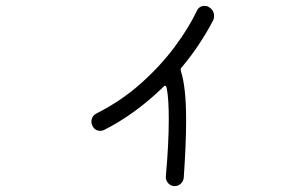

<svg xmlns="http://www.w3.org/2000/svg" viewBox="-20 -618 1040 653"><path d="M574 15Q561 15 552 5Q543 -5 544 -18Q549 -73 551.5 -122Q554 -171 554 -213Q554 -244 552.5 -270.5Q551 -297 547 -319Q543 -332 535 -322Q489 -277 437.5 -239.5Q386 -202 334 -176Q328 -173 322 -173Q302 -173 294 -191Q291 -197 291 -204Q291 -224 310 -233Q394 -276 460 -335Q526 -394 574 -458.5Q622 -523 650 -582Q658 -598 676 -598Q685 -598 690 -594Q708 -584 708 -563Q708 -554 704 -547Q683 -507 656.5 -467Q630 -427 598 -389Q593 -385 595 -377Q604 -349 608.5 -308Q613 -267 613 -207Q613 -168 611 -120.5Q609 -73 605 -14Q604 -2 595 6.5Q586 15 574 15Z"/></svg>

Font: Kiwi Maru Light
Style: Regular
Weight: 300
Designer: Hiroki-Chan
Version: Version 1.100